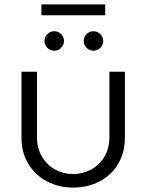

<svg xmlns="http://www.w3.org/2000/svg" viewBox="-20 -834 661 867"><path d="M310 13Q246 13 193 -14.5Q140 -42 108.5 -93Q77 -144 77 -213V-510H147V-216Q147 -163 170.5 -125Q194 -87 231 -67.5Q268 -48 310 -48Q353 -48 390.5 -68Q428 -88 451 -125.5Q474 -163 474 -216V-510H544V-213Q544 -144 513 -93Q482 -42 429 -14.5Q376 13 310 13ZM402 -605Q384 -605 371 -618Q358 -631 358 -649Q358 -667 371 -680Q384 -693 402 -693Q420 -693 433 -680Q446 -667 446 -649Q446 -631 433 -618Q420 -605 402 -605ZM225 -605Q207 -605 194 -618Q181 -631 181 -649Q181 -667 194 -680Q207 -693 225 -693Q243 -693 256 -680Q269 -667 269 -649Q269 -631 256 -618Q243 -605 225 -605ZM167 -765V-814H455V-765Z"/></svg>

Font: MuseoModerno Thin Light
Style: Regular
Weight: 300
Version: Version 1.003